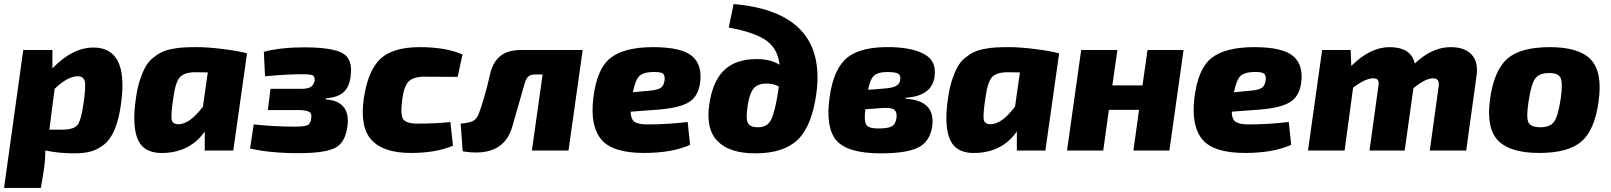

<svg xmlns="http://www.w3.org/2000/svg" viewBox="-33 -744 7961 949"><path d="M226 -497V-406Q325 -509 429 -509Q602 -509 566 -237Q556 -159 535.5 -108Q515 -57 483 -31Q451 -5 416.5 4.5Q382 14 333 14Q261 14 191 0Q191 46 184 94L169 185H-13L82 -497ZM211 -103H271Q331 -103 349.5 -125.5Q368 -148 380 -234Q392 -316 386 -341.5Q380 -367 352 -367Q301 -367 237 -305Z M1120 0H979V-94Q909 6 780 12Q682 17 650 -51Q618 -119 639 -260Q646 -310 658.5 -348Q671 -386 685.5 -412.5Q700 -439 722 -457Q744 -475 765 -485.5Q786 -496 817 -502Q848 -508 875.5 -509.5Q903 -511 943 -511Q996 -511 1074 -501Q1152 -491 1188 -480ZM994 -386 934 -387Q881 -387 858 -364.5Q835 -342 824 -263Q811 -177 815.5 -153Q820 -129 852 -130Q907 -133 970 -217Z M1277 -367 1271 -488Q1355 -510 1470 -510Q1607 -510 1659.5 -481.5Q1712 -453 1700 -367Q1694 -316 1666.5 -289.5Q1639 -263 1577 -258L1576 -253Q1702 -244 1684 -117Q1672 -35 1619.5 -11Q1567 13 1444 13Q1301 13 1203 -10L1221 -129Q1325 -118 1423 -118Q1471 -118 1487 -125.5Q1503 -133 1505 -160Q1509 -183 1496.5 -190.5Q1484 -198 1450 -200H1291L1304 -305H1455Q1488 -305 1502.5 -314Q1517 -323 1522 -344Q1524 -366 1513 -371.5Q1502 -377 1457 -377Q1385 -377 1277 -367Z M2193 -141 2206 -24Q2123 12 1998 12Q1863 12 1804 -51.5Q1745 -115 1765 -256Q1785 -394 1846.5 -452.5Q1908 -511 2042 -511Q2169 -511 2253 -475L2229 -364L2065 -365Q2010 -365 1986.5 -341Q1963 -317 1955 -250Q1945 -177 1960 -155Q1975 -133 2030 -133Q2124 -133 2193 -141Z M2847 -497 2777 0H2596L2649 -376H2613Q2590 -376 2578 -365.5Q2566 -355 2559 -327Q2523 -199 2499 -118Q2455 37 2254 4L2244 -133Q2293 -137 2310 -149Q2325 -160 2333 -181Q2360 -250 2389 -376Q2403 -438 2440.5 -467.5Q2478 -497 2545 -497Z M3366 -141 3378 -28Q3289 12 3150 12Q2996 12 2940 -53.5Q2884 -119 2899 -255Q2916 -404 2984.5 -457.5Q3053 -511 3195 -511Q3336 -511 3388 -466.5Q3440 -422 3427 -332Q3417 -265 3369.5 -237.5Q3322 -210 3219 -202L3084 -192Q3085 -154 3104 -141.5Q3123 -129 3168 -129Q3263 -129 3366 -141ZM3095 -288 3179 -296Q3216 -299 3232.5 -309.5Q3249 -320 3252 -350Q3254 -374 3242 -381.5Q3230 -389 3192 -388Q3146 -387 3126.5 -367.5Q3107 -348 3095 -288Z M3569 -608 3593 -724Q4056 -684 4002 -282Q3980 -121 3910 -53.5Q3840 14 3700 14Q3575 14 3515.5 -44.5Q3456 -103 3472 -222Q3488 -341 3545.5 -396.5Q3603 -452 3707 -452Q3776 -452 3820 -424Q3812 -502 3755.5 -543Q3699 -584 3569 -608ZM3714 -115Q3759 -115 3778 -151.5Q3797 -188 3814 -296L3816 -317Q3788 -331 3756 -331Q3711 -331 3691 -305.5Q3671 -280 3662 -219Q3653 -159 3663 -137Q3673 -115 3714 -115Z M4444 -261 4443 -256Q4594 -247 4574 -116Q4562 -42 4503.5 -14Q4445 14 4321 14Q4156 14 4101 -50Q4046 -114 4068 -267Q4088 -407 4157 -461Q4226 -515 4376 -511Q4487 -507 4542 -472.5Q4597 -438 4586 -364Q4572 -269 4444 -261ZM4258 -300 4334 -306Q4375 -309 4393.5 -318Q4412 -327 4416 -346Q4421 -370 4407.5 -379Q4394 -388 4353 -388Q4304 -388 4285 -368Q4266 -348 4258 -300ZM4328 -210 4244 -204Q4237 -145 4249 -127Q4261 -109 4307 -109Q4355 -109 4374 -119Q4393 -129 4398 -160Q4402 -190 4387 -201.5Q4372 -213 4328 -210Z M5134 0H4993V-94Q4923 6 4794 12Q4696 17 4664 -51Q4632 -119 4653 -260Q4660 -310 4672.5 -348Q4685 -386 4699.5 -412.5Q4714 -439 4736 -457Q4758 -475 4779 -485.5Q4800 -496 4831 -502Q4862 -508 4889.5 -509.5Q4917 -511 4957 -511Q5010 -511 5088 -501Q5166 -491 5202 -480ZM5008 -386 4948 -387Q4895 -387 4872 -364.5Q4849 -342 4838 -263Q4825 -177 4829.5 -153Q4834 -129 4866 -130Q4921 -133 4984 -217Z M5817 -497 5747 0H5569L5597 -201H5448L5420 0H5241L5311 -497H5490L5465 -322H5614L5639 -497Z M6337 -141 6349 -28Q6260 12 6121 12Q5967 12 5911 -53.5Q5855 -119 5870 -255Q5887 -404 5955.5 -457.5Q6024 -511 6166 -511Q6307 -511 6359 -466.5Q6411 -422 6398 -332Q6388 -265 6340.5 -237.5Q6293 -210 6190 -202L6055 -192Q6056 -154 6075 -141.5Q6094 -129 6139 -129Q6234 -129 6337 -141ZM6066 -288 6150 -296Q6187 -299 6203.5 -309.5Q6220 -320 6223 -350Q6225 -374 6213 -381.5Q6201 -389 6163 -388Q6117 -387 6097.5 -367.5Q6078 -348 6066 -288Z M6643 -497 6646 -418Q6740 -511 6835 -511Q6941 -511 6960 -430Q7045 -511 7137 -511Q7208 -511 7241.5 -473.5Q7275 -436 7265 -369L7214 0H7034L7078 -318Q7083 -357 7051 -357Q7012 -357 6953 -308L6910 0H6736L6780 -318Q6784 -340 6777.5 -348.5Q6771 -357 6754 -357Q6717 -357 6655 -311L6613 0H6432L6502 -497Z M7627 -511Q7773 -511 7831 -448.5Q7889 -386 7868 -241Q7849 -101 7783.5 -44.5Q7718 12 7575 12Q7430 12 7371 -50Q7312 -112 7332 -255Q7352 -397 7417.5 -454Q7483 -511 7627 -511ZM7624 -383Q7575 -383 7555 -355.5Q7535 -328 7522 -241Q7510 -164 7521.5 -139.5Q7533 -115 7581 -115Q7629 -115 7648.5 -142.5Q7668 -170 7681 -255Q7692 -333 7681 -358Q7670 -383 7624 -383Z"/></svg>

Font: Ezarion Extra Bold
Style: Italic
Weight: 800
Italic angle: -8°
Designer: Natanael Gama
Version: Version 1.001;PS 001.001;hotconv 1.0.70;makeotf.lib2.5.58329